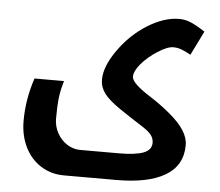

<svg xmlns="http://www.w3.org/2000/svg" viewBox="-52 -563 988 861"><g transform="rotate(5 441.5 -132.0)"><path d="M266.1 240.2Q209 240.2 162.6 211.2Q116.2 182.1 90.6 129.9Q64.9 77.6 64.9 12.2Q64.9 -85.4 97.2 -181.2H230Q217.3 -139.6 213.1 -102.5Q209 -65.4 209 -9.8Q209 24.4 225.8 54.9Q242.7 85.4 270.5 102.8Q298.3 120.1 328.1 120.1H501Q578.6 120.1 614.3 106Q649.9 91.8 649.9 60.1Q649.9 39.6 636.5 23.2Q623 6.8 591.3 -12.7Q549.3 -39.1 494.9 -75.9Q440.4 -112.8 419.7 -141.1Q398.9 -169.4 398.9 -203.1Q398.9 -261.7 451.9 -336.7Q504.9 -411.6 579.1 -457.8Q653.3 -503.9 721.2 -503.9Q744.6 -503.9 768.8 -494.9Q793 -485.8 837.9 -457L784.2 -348.1Q764.2 -359.4 745.1 -367.2Q726.1 -375 705.1 -375Q678.7 -375 635.5 -347.2Q592.3 -319.3 564.2 -286.1Q536.1 -252.9 536.1 -228Q536.1 -212.4 558.8 -191.2Q581.5 -169.9 625 -142.6Q665.5 -117.2 710.4 -80.1Q755.4 -43 777.1 -9Q798.8 24.9 798.8 57.1Q798.8 148.9 722.4 194.6Q646 240.2 502 240.2Z"/></g></svg>

Font: Droid Arabic Kufi
Style: Bold
Weight: 700
Designer: Pascal Zoghbi
Foundry: Irfont.ir
Version: Version 1.00 February 28, 2013, initial release